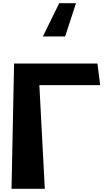

<svg xmlns="http://www.w3.org/2000/svg" viewBox="-20 -1153 695 1200"><path d="M350 -1133H455L387 -925H248ZM606 -621H226L260 27H52L68 -756H589Z"/></svg>

Font: OpenDyslexic
Style: Bold
Weight: 800
Designer: Abbie Gonzalez
Version: Version 0.920;hotconv 1.0.109;makeotfexe 2.5.65596